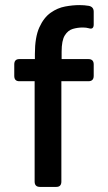

<svg xmlns="http://www.w3.org/2000/svg" viewBox="-20 -734 423 754"><path d="M137 0Q116 0 116 -21V-415H56Q36 -415 36 -436V-481Q36 -502 56 -502H117V-522Q117 -588 134.5 -626.5Q152 -665 179 -684Q206 -703 236 -708.5Q266 -714 292 -714Q311 -714 329 -711Q348 -707 348 -688V-638Q348 -617 329 -623Q319 -626 305 -626Q285 -626 266 -620.5Q247 -615 234.5 -595Q222 -575 222 -531V-502H327Q348 -502 348 -481V-436Q348 -415 327 -415H221V-21Q221 0 201 0Z"/></svg>

Font: Pitagon Sans Medium
Style: Regular
Weight: 500
Designer: Travis Tran
Foundry: Pitagon
Version: Version 1.001; ttfautohint (v1.8.4.7-5d5b);gftools[0.9.26]